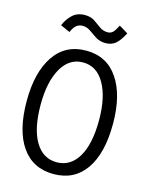

<svg xmlns="http://www.w3.org/2000/svg" viewBox="-121 -872 741 959"><g transform="rotate(15 250.0 -393.0)"><path d="M250 11Q143 11 85 -72Q27 -155 27 -308Q27 -456 85 -541.5Q143 -627 250 -627Q357 -627 415 -541.5Q473 -456 473 -308Q473 -155 415 -72Q357 11 250 11ZM250 -50Q321 -50 361 -117Q401 -184 401 -308Q401 -426 361 -496Q321 -566 250 -566Q179 -566 139 -496Q99 -426 99 -308Q99 -184 139 -117Q179 -50 250 -50ZM379 -791 425 -763Q403 -721 382.5 -704.5Q362 -688 332 -688Q302 -688 281 -701.5Q260 -715 241.5 -728.5Q223 -742 200 -742Q183 -742 169.5 -732Q156 -722 144 -695L95 -717Q109 -751 134 -774Q159 -797 198 -797Q228 -797 248 -783.5Q268 -770 286 -756.5Q304 -743 328 -743Q344 -743 354.5 -753Q365 -763 379 -791Z"/></g></svg>

Font: Inconsolata Nerd Font Mono
Style: Regular
Weight: 400
Monospace: yes
Designer: Raph Levien, Cyreal, Brenton Simpson
Foundry: Raph Levien, Cyreal, Google
Version: Version 3.000; ttfautohint (v1.8.3);Nerd Fonts 3.0.2